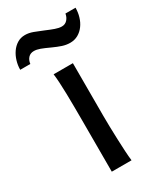

<svg xmlns="http://www.w3.org/2000/svg" viewBox="-214 -777 710 843"><g transform="rotate(-30 141.5 -355.0)"><path d="M183.1 -231.9Q183.1 -208.5 183.8 -176.5Q184.6 -144.5 185.8 -111.8Q187 -79.1 188.7 -49.3Q190.4 -19.5 192.9 0H92.8V-258.8Q92.8 -294.4 92.5 -329.1Q92.3 -363.8 91.6 -394.8Q90.8 -425.8 89.4 -452.4Q87.9 -479 85.4 -498H183.1ZM-31.7 -588.4Q-31.7 -610.8 -25.1 -632.6Q-18.6 -654.3 -6.6 -671.6Q5.4 -689 22.7 -699.7Q40 -710.4 62 -710.4Q72.3 -710.4 82 -708.5Q91.8 -706.5 101.8 -702.9Q111.8 -699.2 122.8 -694.6Q133.8 -689.9 146.5 -685.1Q159.7 -679.7 170.2 -675.3Q180.7 -670.9 189.7 -668Q198.7 -665 206.5 -663.3Q214.4 -661.6 222.2 -661.6Q239.3 -661.6 250.2 -673.8Q261.2 -686 263.7 -703.1H314.9Q314.9 -679.7 308.3 -657.7Q301.8 -635.7 289.3 -618.7Q276.9 -601.6 258.8 -591.3Q240.7 -581.1 218.3 -581.1Q198.7 -581.1 179 -587.6Q159.2 -594.2 136.7 -604.5Q108.4 -617.7 91.6 -623.8Q74.7 -629.9 61 -629.9Q43 -629.9 32.2 -618.2Q21.5 -606.4 19.5 -588.4Z"/></g></svg>

Font: Andika Eur
Style: Regular
Weight: 400
Designer: Victor Gaultney, Annie Olsen, Julie Remington, Don Collingsworth, Eric Hays, Becca Hirsbrunner
Foundry: SIL International
Version: Version 5.000